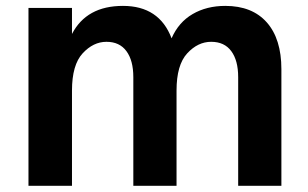

<svg xmlns="http://www.w3.org/2000/svg" viewBox="-20 -591 1029 642"><path d="M75.2 30.3V-564.5H220.7V-477.5Q269.5 -571.3 391.1 -571.3Q512.7 -571.3 553.7 -462.9Q577.1 -516.6 624 -543.9Q670.9 -571.3 733.4 -571.3Q823.2 -571.3 872.1 -516.1Q920.9 -460.9 920.9 -359.4V30.3H776.4V-333Q776.4 -388.7 753.4 -419.9Q730.5 -451.2 686 -451.2Q641.6 -451.2 606 -412.6Q570.3 -374 570.3 -288.1V30.3H425.8V-333Q425.8 -388.7 402.8 -419.9Q379.9 -451.2 335.9 -451.2Q292 -451.2 256.3 -412.6Q220.7 -374 220.7 -288.1V30.3Z"/></svg>

Font: GenEi M Gothic v2 Bold
Style: Regular
Weight: 700
Version: Version 2.0